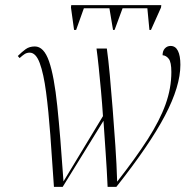

<svg xmlns="http://www.w3.org/2000/svg" viewBox="-20 -724 759 744"><path d="M267 -608 255 -695 256 -704H605L604 -695L565 -608H559L551 -692H455L424 -608H418L404 -692H305L275 -608ZM189 0Q182 -107 175 -201Q168 -295 158.5 -367Q149 -439 134 -479.5Q119 -520 95 -520Q84 -520 75.5 -514.5Q67 -509 56 -499L49 -507Q65 -523 79.5 -533.5Q94 -544 115 -544Q150 -544 170 -486.5Q190 -429 202 -313Q214 -197 226 -21L379 -274Q376 -321 371.5 -370.5Q367 -420 362.5 -463.5Q358 -507 354 -536H394Q400 -493 405.5 -433Q411 -373 416.5 -303Q422 -233 427 -160Q432 -87 434 -20Q506 -112 552.5 -184.5Q599 -257 621.5 -319.5Q644 -382 644 -445Q644 -483 634 -496Q624 -509 610 -510Q610 -527 619 -536.5Q628 -546 641 -546Q660 -546 669.5 -527Q679 -508 679 -473Q679 -390 619.5 -276.5Q560 -163 431 0H397Q394 -67 389.5 -131Q385 -195 381 -256L223 0Z"/></svg>

Font: Noto Serif Display SemiCondensed ExtraLight
Style: Italic
Weight: 200
Width: 4
Italic angle: -12°
Designer: Monotype Design Team
Foundry: Monotype Imaging Inc.
Version: Version 2.009